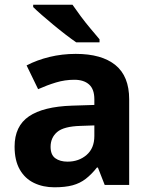

<svg xmlns="http://www.w3.org/2000/svg" viewBox="-20 -786 644 816"><path d="M302 -557Q412 -557 470.5 -509.5Q529 -462 529 -364V0H425L396 -74H392Q369 -45 344.5 -26Q320 -7 288.5 1.5Q257 10 211 10Q163 10 124.5 -8.5Q86 -27 64 -65.5Q42 -104 42 -163Q42 -250 103 -291.5Q164 -333 286 -337L381 -340V-364Q381 -407 358.5 -427Q336 -447 296 -447Q256 -447 218 -435.5Q180 -424 142 -407L93 -508Q137 -531 190.5 -544Q244 -557 302 -557ZM323 -251Q251 -249 223 -225Q195 -201 195 -162Q195 -128 215 -113.5Q235 -99 267 -99Q315 -99 348 -127.5Q381 -156 381 -208V-253ZM288 -766Q303 -744 323.5 -716.5Q344 -689 365.5 -663.5Q387 -638 403 -619V-606H304Q285 -619 259.5 -638.5Q234 -658 207.5 -680Q181 -702 158 -722Q135 -742 121 -756V-766Z"/></svg>

Font: Noto Sans Armenian
Style: Regular
Weight: 400
Designer: Monotype Design Team
Foundry: Monotype Imaging Inc.
Version: Version 2.007